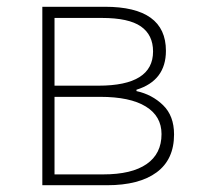

<svg xmlns="http://www.w3.org/2000/svg" viewBox="-20 -547 582 567"><path d="M105 -527H290Q470 -527 470 -397Q470 -309 383 -282V-278Q429 -268 461.5 -236.5Q494 -205 494 -150Q494 -76 442.5 -38Q391 0 296 0H105ZM432 -395Q432 -444 396 -469Q360 -494 281 -494H141V-294H271Q432 -294 432 -395ZM457 -151Q457 -204 410.5 -232.5Q364 -261 276 -261H141V-32H285Q369 -32 413 -62.5Q457 -93 457 -151Z"/></svg>

Font: Merged Yaku Han JP Thin
Style: Regular
Weight: 250
Designer: Ryoko NISHIZUKA 西塚涼子 (kana, bopomofo & ideographs); Paul D. Hunt (Latin, Greek & Cyrillic); Sandoll Communications 산돌커뮤니
Foundry: Adobe
Version: Version 2.004